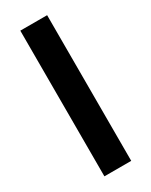

<svg xmlns="http://www.w3.org/2000/svg" viewBox="-145 -552 463 589"><g transform="rotate(-30 87.0 -258.0)"><path d="M40 0V-516H135V0Z"/></g></svg>

Font: Stick No Bills ExtraLight SemiBold
Style: Regular
Weight: 600
Version: Version 2.000